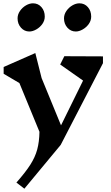

<svg xmlns="http://www.w3.org/2000/svg" viewBox="-20 -873 672 1158"><path d="M86 -762Q86 -786 100.5 -807Q115 -828 136.5 -840.5Q158 -853 179 -853Q210 -853 230 -830Q250 -807 250 -773Q250 -749 235.5 -728.5Q221 -708 199 -695.5Q177 -683 157 -683Q127 -683 106.5 -706Q86 -729 86 -762ZM366 -762Q366 -786 380.5 -807Q395 -828 416.5 -840.5Q438 -853 459 -853Q490 -853 510 -830Q530 -807 530 -773Q530 -749 515.5 -728.5Q501 -708 479 -695.5Q457 -683 437 -683Q407 -683 386.5 -706Q366 -729 366 -762ZM601 -492 346 1 127 265 79 228Q133 167 162.5 121Q192 75 204.5 28.5Q217 -18 218 -78L97 -372L2 -428V-469L193 -553L231 -402L348 -117L481 -387L343 -484L368 -534L601 -533Z"/></svg>

Font: Inknut Antiqua SemiBold
Style: Regular
Weight: 600
Designer: Claus Eggers Sørensen
Foundry: Claus Eggers Sørensen
Version: Version 1.003; ttfautohint (v1.8.2) -l 8 -r 50 -G 200 -x 14 